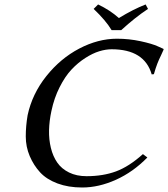

<svg xmlns="http://www.w3.org/2000/svg" viewBox="-20 -832 755 862"><path d="M481 -696.8Q454.6 -740.7 400.4 -792L420.4 -812Q474.6 -786.1 513.7 -751Q578.6 -790.5 633.8 -812L644.5 -792Q587.4 -754.4 524.4 -696.8ZM504.9 -658.2Q559.1 -658.2 611.1 -647Q663.1 -635.7 688.5 -624L713.4 -612.8L714.8 -609.9Q710.9 -600.6 703.6 -585Q696.3 -569.3 693.6 -563.7Q690.9 -558.1 686.5 -546.6Q682.1 -535.2 678.7 -524.7Q675.3 -514.2 670.9 -499L661.1 -498Q628.4 -610.8 481 -610.8Q455.1 -610.8 425.5 -601.8Q396 -592.8 362.8 -571.5Q329.6 -550.3 300.8 -519.5Q272 -488.8 247.6 -440.4Q223.1 -392.1 210.9 -334Q201.2 -289.1 200.2 -247.3Q199.2 -205.6 208.5 -167.7Q217.8 -129.9 237.1 -102.1Q256.3 -74.2 290 -57.6Q323.7 -41 368.7 -41Q442.4 -41 500.7 -62.5Q559.1 -84 621.6 -140.1L641.6 -125Q577.6 -59.6 500.5 -24.9Q423.3 9.8 349.1 9.8Q286.6 9.8 237.8 -8.5Q189 -26.9 160.2 -58.1Q131.3 -89.4 113.5 -131.1Q95.7 -172.9 95.7 -219.5Q95.7 -266.1 104 -314.9Q124.5 -410.6 188 -490.2Q251.5 -569.8 335.9 -614Q420.4 -658.2 504.9 -658.2Z"/></svg>

Font: Linux Biolinum
Style: Italic
Weight: 400
Italic angle: -12°
Designer: Philipp H. Poll
Foundry: Philipp H. Poll
Version: Version 1.1.3 ; ttfautohint (v0.9)